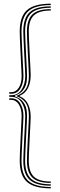

<svg xmlns="http://www.w3.org/2000/svg" viewBox="-20 -820 325 1040"><path d="M255 185.8Q175.5 185.8 140.9 154.1Q106.2 122.5 106.2 49.8Q106.2 37 107.4 11Q108.5 -15 110 -46.6Q111.5 -78.2 113.1 -108.6Q114.8 -139 115.8 -161.5Q116.8 -184 116.8 -191Q116.8 -234.5 96.9 -265Q77 -295.5 40.5 -295.5H30V-304.2H40.5Q77 -304.2 96.9 -334.8Q116.8 -365.2 116.8 -409Q116.8 -416 115.8 -438.4Q114.8 -460.8 113.1 -491.1Q111.5 -521.5 110 -553.2Q108.5 -585 107.4 -610.9Q106.2 -636.8 106.2 -649.5Q106.2 -722.5 140.9 -754Q175.5 -785.5 255 -785.5V-778Q180.8 -778 148.4 -748.1Q116 -718.2 116 -649.5Q116 -636.8 117.1 -611Q118.2 -585.2 119.8 -553.8Q121.2 -522.2 122.9 -492Q124.5 -461.8 125.5 -439.1Q126.5 -416.5 126.5 -409.2Q126.5 -369 114.8 -346.9Q103 -324.8 87.5 -315.1Q72 -305.5 60.8 -302V-298Q72 -294.8 87.5 -284.9Q103 -275 114.8 -253Q126.5 -231 126.5 -190.5Q126.5 -183.2 125.5 -160.8Q124.5 -138.2 122.9 -107.9Q121.2 -77.5 119.8 -46.1Q118.2 -14.8 117.1 11.1Q116 37 116 49.8Q116 118.5 148.4 148.4Q180.8 178.2 255 178.2ZM255 200.2Q165 200.2 125.9 165.1Q86.8 130 86.8 49.2Q86.8 36.2 87.9 10.1Q89 -16 90.5 -47.8Q92 -79.5 93.5 -109.9Q95 -140.2 96.1 -162.8Q97.2 -185.2 97.2 -192Q97.2 -231.5 81.2 -255.4Q65.2 -279.2 40.5 -279.2H30V-287.5H40.5Q73 -287.5 90 -259.4Q107 -231.2 107 -191.8Q107 -184.8 105.9 -162.4Q104.8 -140 103.2 -109.6Q101.8 -79.2 100.2 -47.5Q98.8 -15.8 97.6 10.2Q96.5 36.2 96.5 49.2Q96.5 126 133.2 159.4Q170 192.8 255 192.8ZM255 170.8Q185.8 170.8 155.9 142.6Q126 114.5 126 49.8Q126 37 127 11.2Q128 -14.5 129.6 -45.9Q131.2 -77.2 132.8 -107.5Q134.2 -137.8 135.4 -160.4Q136.5 -183 136.5 -190.2Q136.5 -239.8 118.1 -264.2Q99.8 -288.8 71 -298.2V-301.8Q99.8 -311.2 118.1 -335.8Q136.5 -360.2 136.5 -409.5Q136.5 -417 135.4 -439.6Q134.2 -462.2 132.8 -492.5Q131.2 -522.8 129.6 -554.1Q128 -585.5 127 -611.1Q126 -636.8 126 -649.5Q126 -714.2 155.9 -742.4Q185.8 -770.5 255 -770.5V-763Q191.2 -763 163.5 -736.6Q135.8 -710.2 135.8 -649.5Q135.8 -637 136.8 -611.6Q137.8 -586.2 139.4 -555.4Q141 -524.5 142.5 -494.8Q144 -465 145.1 -442.8Q146.2 -420.5 146.2 -413Q146.2 -371.8 131.6 -342.8Q117 -313.8 86.5 -301.2V-298.5Q117 -286.5 131.6 -256.9Q146.2 -227.2 146.2 -187Q146.2 -179.5 145.1 -157.2Q144 -135 142.5 -105.1Q141 -75.2 139.4 -44.5Q137.8 -13.8 136.8 11.8Q135.8 37.2 135.8 49.8Q135.8 110.5 163.5 136.9Q191.2 163.2 255 163.2ZM30 -312.2V-320.5H40.5Q65.2 -320.5 81.2 -344Q97.2 -367.5 97.2 -407.8Q97.2 -414.2 96.1 -436.5Q95 -458.8 93.5 -489.1Q92 -519.5 90.5 -551.2Q89 -583 87.9 -609.2Q86.8 -635.5 86.8 -649Q86.8 -729.8 125.9 -764.9Q165 -800 255 -800V-792.5Q170 -792.5 133.2 -759.1Q96.5 -725.8 96.5 -649Q96.5 -635.8 97.6 -609.5Q98.8 -583.2 100.2 -551.5Q101.8 -519.8 103.2 -489.5Q104.8 -459.2 105.9 -437Q107 -414.8 107 -408Q107 -368 90.1 -340.1Q73.2 -312.2 40.5 -312.2Z"/></svg>

Font: Big Shoulders Inline Text Thin ExtraLight
Style: Regular
Weight: 250
Version: Version 2.002